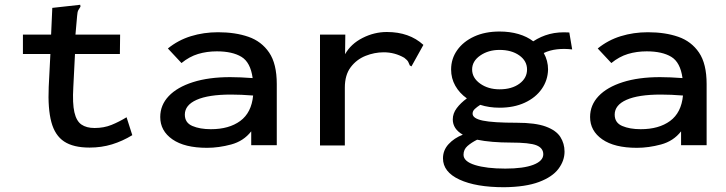

<svg xmlns="http://www.w3.org/2000/svg" viewBox="-20 -608 3040 804"><path d="M355 10Q287 10 248.5 -15.5Q210 -41 195 -97Q180 -153 184 -244L191 -382H76V-463H194L199 -575L307 -587L316 -588L317 -580Q312 -573 308 -565.5Q304 -558 303 -542L296 -463H483L482 -382H294L287 -243Q283 -175 291.5 -138Q300 -101 321 -86.5Q342 -72 376 -72Q415 -72 447 -85Q479 -98 510 -117L534 -42Q493 -17 449 -3.5Q405 10 355 10Z M847 11Q753 11 702 -24.5Q651 -60 651 -118Q651 -168 686.5 -205.5Q722 -243 788 -264Q854 -285 944 -285Q963 -285 988 -284Q1013 -283 1038 -281Q1029 -347 991 -370Q953 -393 888 -393Q846 -393 809.5 -382Q773 -371 740 -344L683 -405Q726 -440 779.5 -456.5Q833 -473 893 -473Q965 -473 1020 -454Q1075 -435 1107 -388Q1139 -341 1139 -256V0H1032V-58Q1000 -17 948 -3Q896 11 847 11ZM754 -128Q754 -94 785.5 -80.5Q817 -67 863 -67Q939 -67 986 -101.5Q1033 -136 1040 -208Q990 -212 947 -212Q853 -212 803.5 -190Q754 -168 754 -128Z M1320 -463H1426L1425 -381Q1449 -424 1498 -449Q1547 -474 1600 -474Q1694 -474 1753 -420L1708 -339L1703 -330L1696 -334Q1693 -342 1689.5 -349Q1686 -356 1673 -366Q1633 -389 1587 -389Q1548 -389 1510.5 -374Q1473 -359 1448.5 -326.5Q1424 -294 1424 -241V1H1320Z M2072 -157Q2028 -157 1991 -169Q1977 -160 1968 -151.5Q1959 -143 1959 -132Q1959 -112 2001.5 -103Q2044 -94 2144 -94Q2222 -94 2265.5 -78Q2309 -62 2326.5 -34.5Q2344 -7 2344 27Q2344 65 2318.5 99Q2293 133 2237 154Q2181 175 2091 176Q1973 176 1904 144Q1835 112 1835 55Q1835 21 1858.5 -4.5Q1882 -30 1918 -44Q1876 -68 1876 -108Q1876 -133 1892.5 -155Q1909 -177 1935 -196Q1904 -218 1886.5 -249Q1869 -280 1869 -317Q1869 -362 1894.5 -398Q1920 -434 1965.5 -455Q2011 -476 2072 -476Q2115 -476 2151 -465.5Q2187 -455 2213 -435Q2245 -456 2281.5 -465.5Q2318 -475 2364 -472L2376 -401Q2343 -405 2312.5 -401.5Q2282 -398 2257 -386Q2275 -354 2275 -317Q2274 -272 2248.5 -235.5Q2223 -199 2177.5 -178Q2132 -157 2072 -157ZM2072 -234Q2123 -234 2155 -257.5Q2187 -281 2187 -317Q2187 -353 2154.5 -376Q2122 -399 2072 -399Q2025 -399 1991 -375.5Q1957 -352 1957 -317Q1957 -282 1990.5 -258Q2024 -234 2072 -234ZM1921 40Q1921 68 1969 83Q2017 98 2096 98Q2172 98 2213.5 82Q2255 66 2255 38Q2255 12 2226.5 0.5Q2198 -11 2118 -11Q2079 -11 2043 -14Q2007 -17 1978 -23Q1954 -11 1937.5 3.5Q1921 18 1921 40Z M2647 11Q2553 11 2502 -24.5Q2451 -60 2451 -118Q2451 -168 2486.5 -205.5Q2522 -243 2588 -264Q2654 -285 2744 -285Q2763 -285 2788 -284Q2813 -283 2838 -281Q2829 -347 2791 -370Q2753 -393 2688 -393Q2646 -393 2609.5 -382Q2573 -371 2540 -344L2483 -405Q2526 -440 2579.5 -456.5Q2633 -473 2693 -473Q2765 -473 2820 -454Q2875 -435 2907 -388Q2939 -341 2939 -256V0H2832V-58Q2800 -17 2748 -3Q2696 11 2647 11ZM2554 -128Q2554 -94 2585.5 -80.5Q2617 -67 2663 -67Q2739 -67 2786 -101.5Q2833 -136 2840 -208Q2790 -212 2747 -212Q2653 -212 2603.5 -190Q2554 -168 2554 -128Z"/></svg>

Font: Inconsolata Expanded SemiBold
Style: Regular
Weight: 600
Width: 7
Monospace: yes
Designer: Raph Levien, Cyreal, Brenton Simpson
Foundry: Raph Levien, Cyreal, Google
Version: Version 3.001; ttfautohint (v1.8.2.53-6de2)